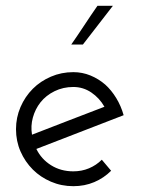

<svg xmlns="http://www.w3.org/2000/svg" viewBox="-20 -632 483 660"><path d="M232 -333Q266 -333 294 -314Q322 -295 339 -265Q276 -241 214 -217Q152 -193 90 -169Q85 -199 93 -228Q101 -257 119 -280Q138 -304 167.5 -318.5Q197 -333 232 -333ZM362 -45 330 -83Q311 -64 286 -53.5Q261 -43 232 -43Q189 -43 155.5 -64Q122 -85 105 -120Q180 -149 255 -178Q330 -207 405 -236Q396 -268 379.5 -295Q363 -322 342 -341Q319 -361 291 -372.5Q263 -384 232 -384Q191 -384 155 -368.5Q119 -353 93 -327Q66 -300 50.5 -264Q35 -228 35 -188Q35 -147 50.5 -111.5Q66 -76 93 -49Q119 -23 155 -7.5Q191 8 232 8Q271 8 304 -6Q337 -20 362 -45ZM265 -479Q291 -512 316.5 -545.5Q342 -579 368 -612H315Q292 -579 270 -545.5Q248 -512 225 -479Z"/></svg>

Font: Josefin Slab Thin Medium
Style: Regular
Weight: 500
Version: Version 2.000